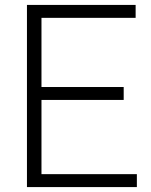

<svg xmlns="http://www.w3.org/2000/svg" viewBox="-20 -760 612 780"><path d="M89.5 0V-740H531V-687.5H148.5V-52.5H536V0ZM128.5 -354V-406.5H482.5V-354Z"/></svg>

Font: Encode Sans Condensed Thin Light
Style: Regular
Weight: 300
Version: Version 3.002